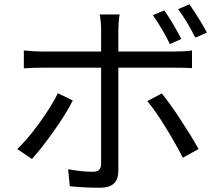

<svg xmlns="http://www.w3.org/2000/svg" viewBox="-20 -839 1040 902"><path d="M817 -796 870 -819Q890 -790 914 -751.5Q938 -713 952 -686L898 -662Q855 -745 817 -796ZM698 -768 752 -790Q771 -763 793.5 -725Q816 -687 832 -656L778 -632Q763 -664 740.5 -702Q718 -740 698 -768ZM536 -37Q536 3 515 23Q494 43 450 43Q378 43 308 36L300 -44Q366 -32 416 -32Q436 -32 445.5 -41Q455 -50 455 -70V-521H177Q133 -521 92 -518V-602Q139 -597 177 -597H455V-700Q455 -718 453 -739Q451 -760 448 -771H542Q540 -761 538 -739.5Q536 -718 536 -699V-597H800Q851 -597 882 -602V-519Q855 -521 801 -521H536ZM130 -92 61 -139Q110 -185 166 -262.5Q222 -340 252 -401L322 -367Q292 -307 234 -225Q176 -143 130 -92ZM913 -139 839 -98Q807 -161 758.5 -240Q710 -319 672 -364L740 -400Q777 -355 828.5 -276.5Q880 -198 913 -139Z"/></svg>

Font: Noto Sans SC
Style: Regular
Weight: 400
Designer: Ryoko NISHIZUKA ____ (kana & ideographs); Paul D. Hunt (Latin, Greek & Cyrillic); Wenlong ZHANG ___ (bopomofo); Sandoll 
Foundry: Adobe Systems Incorporated
Version: Version 1.004